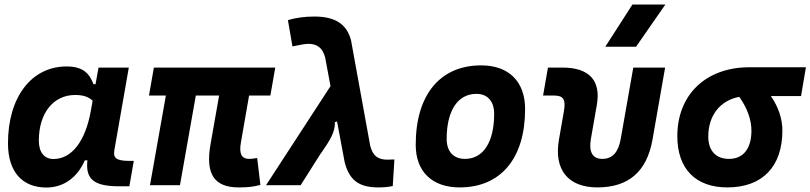

<svg xmlns="http://www.w3.org/2000/svg" viewBox="-20 -815 3567 845"><path d="M400.4 -444.3H391.6C373.5 -490.7 347.2 -522.5 272.9 -522.5C118.2 -522.5 15.1 -387.2 15.1 -184.1C15.1 -60.5 76.7 10.3 184.1 10.3C259.3 10.3 319.8 -32.7 353.5 -109.4H364.7C355.5 -25.9 393.6 4.9 504.9 4.9H549.3L568.8 -106.9H550.3C489.3 -106.9 477.5 -120.6 483.4 -154.8L546.9 -517.6H413.6ZM310.5 -397C350.6 -397 372.1 -386.7 387.7 -371.6L379.4 -325.7C355.5 -191.9 294.4 -115.2 215.8 -115.2C174.8 -115.2 150.9 -144.5 150.9 -196.3C150.9 -316.9 214.8 -397 310.5 -397Z M1030.8 9.8C1071.8 9.8 1092.3 7.3 1126 -1L1111.8 -119.6C1097.2 -117.2 1086.9 -115.7 1077.1 -115.7C1043 -115.7 1031.7 -138.2 1040 -186.5L1076.2 -394.5H1169.9L1191.4 -517.6H657.2L635.7 -394.5H710L640.1 0H772L841.8 -394.5H944.3L906.2 -178.2C883.8 -49.3 922.4 9.8 1030.8 9.8Z M1646 9.8C1667.5 9.8 1685.5 8.3 1708.5 3.9L1715.8 -113.3C1700.2 -112.8 1691.4 -112.3 1685.1 -112.3C1642.6 -112.3 1621.1 -129.4 1609.4 -172.9L1524.9 -637.7C1505.9 -709.5 1455.1 -742.2 1363.3 -742.2C1321.3 -742.2 1284.7 -737.3 1247.1 -726.6L1267.1 -610.8C1304.2 -618.7 1326.2 -622.1 1336.9 -622.1C1377 -622.1 1400.4 -603 1411.1 -561.5L1434.6 -436L1150.9 0H1303.2L1379.9 -121.1C1386.2 -131.8 1394 -142.6 1401.4 -153.3C1428.2 -192.4 1456.1 -233.4 1453.6 -277.3L1463.4 -280.3L1497.1 -100.1C1518.1 -22 1558.6 9.8 1646 9.8Z M2002.9 9.8C2184.1 9.8 2291 -118.2 2291 -335C2291 -456.1 2219.2 -527.3 2097.7 -527.3C1916.5 -527.3 1809.6 -397.5 1809.6 -177.7C1809.6 -60.1 1881.3 9.8 2002.9 9.8ZM2026.4 -115.7C1975.6 -115.7 1945.8 -148.4 1945.8 -203.6C1945.8 -328.1 1994.6 -401.9 2076.7 -401.9C2126 -401.9 2154.8 -369.1 2154.8 -314C2154.8 -189.5 2106.9 -115.7 2026.4 -115.7Z M2608.9 9.8C2746.1 9.8 2826.7 -59.6 2851.6 -200.2L2907.2 -517.6H2767.1L2711.9 -204.1C2701.7 -145.5 2675.8 -115.7 2630.9 -115.7C2588.4 -115.7 2570.3 -145.5 2580.6 -204.1L2606.4 -351.6C2626 -460.4 2573.7 -517.6 2455.1 -517.6H2391.6L2370.1 -394.5H2419.4C2459.5 -394.5 2470.7 -376.5 2461.9 -326.2L2439.9 -200.2C2417 -68.4 2480 9.8 2608.9 9.8ZM2644 -609.4H2779.3L2908.2 -794.9H2763.2Z M3181.2 9.8C3335 9.8 3423.3 -81.5 3423.3 -240.2C3423.3 -291 3406.7 -343.3 3372.6 -392.1H3505.4L3526.9 -519H3277.8C3086.9 -519 2960.9 -398.4 2960.9 -215.8C2960.9 -72.3 3041 9.8 3181.2 9.8ZM3233.4 -388.7C3270.5 -337.4 3287.1 -285.2 3287.1 -240.2C3287.1 -161.1 3251.5 -115.7 3188.5 -115.7C3130.4 -115.7 3097.2 -151.9 3097.2 -213.9C3097.2 -307.6 3149.9 -373 3233.4 -388.7Z"/></svg>

Font: Cascadia Code NF
Style: Bold Italic
Weight: 700
Italic angle: -10°
Monospace: yes
Designer: Aaron Bell
Foundry: Saja Typeworks
Version: Version 2404.023